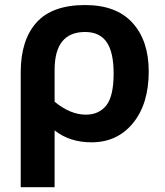

<svg xmlns="http://www.w3.org/2000/svg" viewBox="-20 -551 661 769"><path d="M198.7 198.7H63V-261.2Q63 -390.1 125.7 -460.4Q188.5 -530.8 320.8 -530.8Q446.3 -530.8 511 -459.2Q575.7 -387.7 575.7 -265.1Q575.7 -134.8 512.7 -57.9Q449.7 19 346.7 19Q258.8 19 198.7 -28.8ZM323.7 -91.8Q376.5 -91.8 405.8 -128.9Q435.1 -166 435.1 -256.8Q435.1 -342.3 407 -382.6Q378.9 -422.9 320.8 -422.9Q198.7 -422.9 198.7 -271V-143.6Q261.7 -91.8 323.7 -91.8Z"/></svg>

Font: Cadman
Style: Bold
Weight: 700
Designer: Paul James MIller
Foundry: High-Logic / Made with FontCreator
Version: Version 2.114;March 28, 2021;FontCreator 13.0.0.2683 64-bit